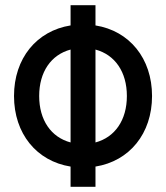

<svg xmlns="http://www.w3.org/2000/svg" viewBox="-20 -720 640 740"><path d="M348 0V-78C479 -99 566 -205 566 -350C566 -495 479 -601 348 -622V-700H252V-622C121 -601 34 -495 34 -350C34 -205 121 -99 252 -78V0ZM131 -350C131 -443 177 -509 252 -529V-171C177 -191 131 -257 131 -350ZM469 -350C469 -257 423 -191 348 -171V-529C423 -509 469 -443 469 -350Z"/></svg>

Font: CommitMono
Style: 500Regular
Weight: 500
Monospace: yes
Designer: Eigil Nikolajsen
Foundry: Eigil Nikolajsen
Version: Version 1.143